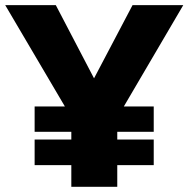

<svg xmlns="http://www.w3.org/2000/svg" viewBox="-28 -723 729 743"><path d="M106 -212.9V-311H223.1L-7.8 -703.1H188L335.9 -419.9L484.9 -703.1H681.2L451.2 -311H566.9V-212.9H425.8V-183.1H566.9V-84H425.8V0H248V-84H106V-183.1H248V-212.9Z"/></svg>

Font: LT Superior Black
Style: Regular
Weight: 900
Designer: Daniel Lyons
Foundry: LyonsType
Version: Version 2.005